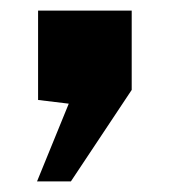

<svg xmlns="http://www.w3.org/2000/svg" viewBox="-20 -190 349 363"><path d="M50 153 110 6 52 -1V-170H229V-20L114 153Z"/></svg>

Font: Public Sans Thin Black
Style: Regular
Weight: 900
Version: Version 2.001